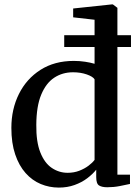

<svg xmlns="http://www.w3.org/2000/svg" viewBox="-20 -839 630 870"><path d="M246.5 11Q203.5 11 164.5 -5.2Q125.5 -21.5 95.8 -55Q66 -88.5 48.8 -139.5Q31.5 -190.5 31.5 -259.5Q31.5 -344.5 65.8 -413.2Q100 -482 163.5 -522.5Q227 -563 314.5 -563Q341.5 -563 365.8 -559.2Q390 -555.5 408.5 -550V-749.5L311.5 -760.5V-800.5L486 -819H491.5L512 -803.5V-47.5H569V-5.5Q549.5 -1 522.2 4.2Q495 9.5 466 9.5Q442 9.5 429 1.5Q416 -6.5 416 -36.5V-70Q400 -50 375.2 -31.2Q350.5 -12.5 318 -0.8Q285.5 11 246.5 11ZM286.5 -56Q315 -56 339 -65.2Q363 -74.5 381 -88Q399 -101.5 408.5 -114.5V-479.5Q401 -492 373 -501.8Q345 -511.5 311 -511.5Q263 -511.5 225.8 -487Q188.5 -462.5 166.8 -410.2Q145 -358 144.5 -274Q143.5 -196.5 162.8 -148.2Q182 -100 214.8 -78Q247.5 -56 286.5 -56ZM271 -679.5H573.5V-626H271Z"/></svg>

Font: Merriweather 36pt
Style: Regular
Weight: 400
Designer: Eben Sorkin
Foundry: Eben Sorkin
Version: Version 2.100